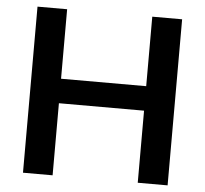

<svg xmlns="http://www.w3.org/2000/svg" viewBox="-51 -766 876 820"><g transform="rotate(5 387.0 -356.0)"><path d="M569 -712H697V0H569V-309H204V0H77V-712H204V-414H569Z"/></g></svg>

Font: Muli-Bold
Style: Bold
Weight: 700
Version: Version 2.000